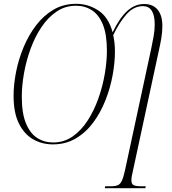

<svg xmlns="http://www.w3.org/2000/svg" viewBox="-20 -744 898 1004"><path d="M257 11Q199 11 152.5 -16Q106 -43 78.5 -99Q51 -155 51 -242Q51 -302 64 -368Q77 -434 103.5 -497.5Q130 -561 169 -612Q208 -663 260 -693.5Q312 -724 378 -724Q441 -724 494 -689.5Q547 -655 569 -575Q605 -650 645 -686.5Q685 -723 734 -723Q780 -723 804.5 -693Q829 -663 829 -609Q829 -576 823.5 -544Q818 -512 812 -486L676 145Q667 182 667 198Q667 218 678.5 224Q690 230 716 230H742L740 240H528L530 230H558Q583 230 596 224.5Q609 219 617.5 200.5Q626 182 634 145L771 -491Q777 -520 783 -552.5Q789 -585 789 -616Q789 -712 727 -712Q679 -712 640.5 -668Q602 -624 572 -560Q581 -521 581 -474Q581 -417 569 -351Q557 -285 532 -221Q507 -157 468.5 -104.5Q430 -52 377 -20.5Q324 11 257 11ZM258 1Q315 1 360 -30.5Q405 -62 438.5 -114Q472 -166 494.5 -229.5Q517 -293 528 -358Q539 -423 539 -479Q539 -564 518 -615.5Q497 -667 460.5 -690.5Q424 -714 377 -714Q321 -714 276 -683.5Q231 -653 197 -602.5Q163 -552 140 -489Q117 -426 105.5 -361Q94 -296 94 -238Q94 -152 115.5 -99.5Q137 -47 174 -23Q211 1 258 1Z"/></svg>

Font: Noto Serif Display Condensed ExtraLight
Style: Italic
Weight: 200
Width: 3
Italic angle: -12°
Designer: Monotype Design Team
Foundry: Monotype Imaging Inc.
Version: Version 2.009